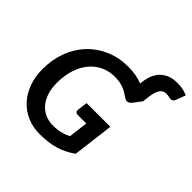

<svg xmlns="http://www.w3.org/2000/svg" viewBox="-221 -1081 1284 1284"><g transform="rotate(45 421.0 -439.0)"><path d="M668.5 -636.5 675 -688C678.7 -719 686 -742.6 697 -758.8C708 -774.9 723.7 -783 744 -783C756.3 -783 767.2 -781.3 776.5 -778C780.2 -777.4 784 -776.9 788 -776.8C792 -776.6 795.8 -777.1 799.2 -778.5C802.8 -779.8 806.1 -782.1 809.2 -785.5C812.4 -788.8 815.2 -793.5 817.5 -799.5L842.5 -866.5C834.8 -869.5 827.5 -872.2 820.5 -874.8C813.5 -877.2 806.1 -879.3 798.2 -881C790.4 -882.7 782.2 -883.9 773.5 -884.8C764.8 -885.6 755 -886 744 -886C712.7 -886 686.3 -880.9 665 -870.8C643.7 -860.6 626.2 -847.1 612.8 -830.2C599.2 -813.4 589.2 -794.2 582.8 -772.8C576.2 -751.2 572.2 -729.2 570.5 -706.5C551.8 -714.2 531.4 -720.1 509.2 -724.2C487.1 -728.4 463 -730.5 437 -730.5C378.3 -730.5 324.8 -720.2 276.2 -699.5C227.8 -678.8 186 -650 151 -613C116 -576 88.8 -532 69.5 -481C50.2 -430 40.5 -374 40.5 -313C40.5 -266.7 47.6 -223.8 61.8 -184.5C75.9 -145.2 95.8 -111.2 121.5 -82.8C147.2 -54.2 178.2 -32 214.5 -16C250.8 0 291 8 335 8C389.7 8 438.1 1.7 480.2 -11C522.4 -23.7 561.8 -43.3 598.5 -70L634.5 -361H410L401 -287.5C400 -280.5 401.6 -274.7 405.8 -270C409.9 -265.3 416.2 -263 424.5 -263H505L488 -125.5C469 -116.2 449.2 -108.8 428.5 -103.5C407.8 -98.2 384.2 -95.5 357.5 -95.5C329.8 -95.5 304.7 -100.6 282 -110.8C259.3 -120.9 240 -135.5 224 -154.5C208 -173.5 195.6 -196.7 186.8 -224C177.9 -251.3 173.5 -282.3 173.5 -317C173.5 -362.7 179.5 -404.2 191.5 -441.5C203.5 -478.8 220.3 -510.7 242 -537C263.7 -563.3 289.6 -583.7 319.8 -598C349.9 -612.3 383 -619.5 419 -619.5C438.3 -619.5 455.3 -618 470 -615C484.7 -612 497.8 -608 509.2 -603C520.8 -598 531.3 -592.4 541 -586.2C550.7 -580.1 560.3 -573.8 570 -567.5C579.7 -560.9 589.3 -558.7 599 -561C608.7 -563.3 617 -569 624 -578Z"/></g></svg>

Font: Lato
Style: Bold Italic
Weight: 700
Italic angle: -7°
Designer: Lukasz Dziedzic
Foundry: tyPoland Lukasz Dziedzic
Version: Version 2.007; 2014-02-27